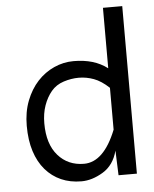

<svg xmlns="http://www.w3.org/2000/svg" viewBox="-52 -756 654 813"><g transform="rotate(-5 275.0 -350.0)"><path d="M420 0 416 -105Q400 -44 353.5 -16Q307 12 262 12Q214 12 175.5 -5Q137 -22 109 -54.5Q81 -87 66 -134Q51 -181 51 -242Q51 -301 69.5 -348.5Q88 -396 118.5 -429Q149 -462 189 -480Q229 -498 272 -498Q316 -498 351.5 -487.5Q387 -477 416 -455V-712H498V0ZM416 -372Q383 -403 351.5 -414.5Q320 -426 288 -426Q256 -426 223.5 -415.5Q191 -405 170.5 -380.5Q150 -356 138 -322Q126 -288 126 -246Q126 -158 168.5 -109.5Q211 -61 279 -61Q363 -61 416 -194Z"/></g></svg>

Font: Codetta
Style: Regular
Weight: 400
Italic angle: -11°
Designer: Ulrich Proeller
Foundry: PROSA GmbH
Version: Version 2.00;September 29, 2018;FontCreator 11.5.0.2427 64-b